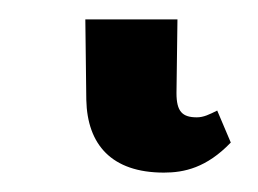

<svg xmlns="http://www.w3.org/2000/svg" viewBox="-20 52 266 198"><path d="M149 230C170 230 193 225 218 199L204 166C196 170 190 173 183 173C168 173 162 167 162 148L163 72H68L69 155C70 201 95 230 149 230Z"/></svg>

Font: Noto Serif
Style: Regular
Weight: 400
Designer: Monotype Design Team
Foundry: Monotype Imaging Inc.
Version: Version 2.015